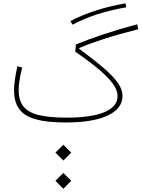

<svg xmlns="http://www.w3.org/2000/svg" viewBox="-20 -740 855 1160"><path d="M314.9 352.5 362.8 400.4 410.6 352.5 362.8 304.7ZM314.9 182.1 362.8 230 410.6 182.1 362.8 134.3ZM738.3 -719.7Q642.1 -703.1 559.3 -676.5Q476.6 -649.9 405.8 -612.8L417.5 -590.8Q488.3 -627.9 569.3 -654.1Q650.4 -680.2 742.7 -695.8ZM85.4 -340.3Q64.9 -251.5 64.9 -194.3Q64.9 -124 95.9 -81.3Q127 -38.6 195.6 -19.3Q264.2 0 377 0Q541.5 0 630.9 -42Q720.2 -84 720.2 -161.1Q720.2 -198.2 692.9 -238Q665.5 -277.8 607.7 -327.9Q549.8 -377.9 458.5 -445.3L459 -450.2Q521 -476.6 609.4 -505.1Q697.8 -533.7 815.4 -563.5L808.6 -593.3Q702.6 -564.9 606.2 -533Q509.8 -501 438.5 -471.2L434.6 -427.7Q518.1 -370.6 575.2 -322.8Q632.3 -274.9 661.4 -234.6Q690.4 -194.3 690.4 -159.7Q690.4 -96.2 611.6 -62.7Q532.7 -29.3 381.8 -29.3Q275.9 -29.3 212.4 -45.4Q148.9 -61.5 120.8 -97.7Q92.8 -133.8 92.8 -194.3Q92.8 -221.2 97.9 -254.6Q103 -288.1 113.8 -332Z"/></svg>

Font: Estedad-FD VF
Style: Regular
Weight: 100
Designer: Amin Abedi
Version: Version 7.3